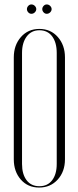

<svg xmlns="http://www.w3.org/2000/svg" viewBox="-20 -836 351 863"><path d="M121 -816Q130 -816 136.5 -809.5Q143 -803 143 -795Q143 -787 136.5 -780.5Q130 -774 121 -774Q113 -774 107 -780.5Q101 -787 101 -795Q101 -803 107 -809.5Q113 -816 121 -816ZM190 -816Q199 -816 205.5 -809.5Q212 -803 212 -795Q212 -787 205.5 -780.5Q199 -774 190 -774Q182 -774 176 -780.5Q170 -787 170 -795Q170 -803 176 -809.5Q182 -816 190 -816ZM42 -120V-578Q42 -633 74 -669.5Q106 -706 157 -706Q208 -706 240 -669.5Q272 -633 272 -578V-120Q272 -65 239.5 -29Q207 7 156 7Q105 7 73.5 -29Q42 -65 42 -120ZM79 -598V-99Q79 -53 99.5 -26Q120 1 157 1Q194 1 214.5 -26Q235 -53 235 -99V-598Q235 -645 214.5 -672.5Q194 -700 157 -700Q121 -700 100 -672Q79 -644 79 -598Z"/></svg>

Font: Moniqa ExtLt Narrow Display
Style: Regular
Weight: 200
Width: 4
Designer: Rajesh Rajput
Foundry: Rajesh Rajput
Version: Version 1.000